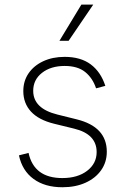

<svg xmlns="http://www.w3.org/2000/svg" viewBox="-20 -800 543 832"><path d="M436.4 -427.9 396.3 -417.3Q381.4 -462 348.9 -488.1Q316.4 -514.2 260.3 -514.2Q200.3 -514.2 162.1 -484.4Q123.9 -454.5 123.9 -406.6Q123.9 -329.5 229 -303.6L312.9 -282.7Q442.8 -250.4 442.8 -142.4Q442.8 -97.3 418.3 -62.5Q393.8 -27.7 350.5 -8.2Q307.2 11.4 250.4 11.4Q174.4 11.4 125.4 -24.5Q76.3 -60.4 62.1 -126.8L103.7 -137.4Q127.5 -28.4 250 -28.4Q316.8 -28.4 357.8 -60Q398.8 -91.6 398.8 -141Q398.8 -218.8 301.5 -242.5L214.5 -263.8Q147.7 -280.2 114.3 -316.4Q81 -352.6 81 -405.2Q81 -449.2 104 -482.6Q127.1 -516 167.6 -534.8Q208.1 -553.6 260.3 -553.6Q329.5 -553.6 373.2 -521Q416.9 -488.3 436.4 -427.9ZM237.6 -623.2 332.7 -780.2H384.2L277.3 -623.2Z"/></svg>

Font: Inter Extra Light BETA
Style: Regular
Weight: 200
Designer: Rasmus Andersson
Foundry: rsms
Version: Version 3.011;git-f93a4a705